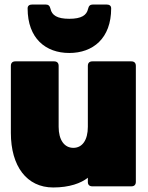

<svg xmlns="http://www.w3.org/2000/svg" viewBox="-20 -823 652 848"><path d="M580 -20V-532C580 -545 573 -552 560 -552H388C375 -552 368 -545 368 -532V-263C368 -205 344 -170 304 -170C264 -170 239 -205 239 -263V-532C239 -545 232 -552 219 -552H48C35 -552 28 -545 28 -532V-236C28 -89 98 5 215 5C287 5 338 -14 368 -38V-19C368 -7 375 0 388 0H560C573 0 580 -7 580 -20ZM102 -786C102 -653 182 -589 286 -589C390 -589 471 -653 471 -786C471 -797 464 -803 451 -803H390C378 -803 372 -797 369 -784C363 -756 340 -740 286 -740C232 -740 209 -756 203 -784C200 -797 194 -803 182 -803H122C109 -803 102 -797 102 -786Z"/></svg>

Font: Malmofest Black-Rounded
Style: Regular
Weight: 800
Designer: Jonny Pinhorn (Poppins), Kolossal
Version: Version 1.004;Glyphs 3.1.2 (3151)